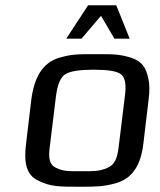

<svg xmlns="http://www.w3.org/2000/svg" viewBox="-20 -700 608 730"><path d="M545 -321C549 -353 549 -380 544 -402C534 -445 520 -467 477 -481C431 -495 407 -494 344 -494C281 -494 256 -495 207 -481C141 -462 110 -405 99 -321L79 -153C70 -82 80 -35 124 -14C171 10 205 10 282 10C343 10 371 10 419 -3C484 -21 515 -72 525 -153ZM431 -140C426 -100 417 -74 389 -62C357 -48 336 -49 289 -49C242 -49 221 -48 193 -62C167 -74 164 -100 169 -140L193 -336C199 -381 211 -408 230 -419C250 -430 285 -435 336 -435C388 -435 422 -430 438 -419C455 -408 461 -381 455 -336ZM232 -553H290L364 -640L415 -553H473L422 -680H315Z"/></svg>

Font: Gamestation Text
Style: Italic
Weight: 400
Designer: Jonas Hecksher
Foundry: Jonas Hecksher, Playtypeª, e-types AS
Version: Version 1.003